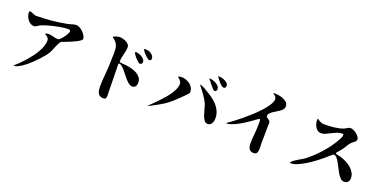

<svg xmlns="http://www.w3.org/2000/svg" viewBox="-19 -1651 5038 2554"><g transform="rotate(20 2500.0 -374.5)"><path d="M167 44 170 38Q197 15 230 -17Q263 -49 297 -87.5Q331 -126 363 -168Q395 -210 419.5 -253Q444 -296 459 -337.5Q474 -379 474 -416Q474 -440 465 -453Q456 -466 445.5 -473.5Q435 -481 426 -485Q417 -489 417 -495Q417 -499 423 -502Q429 -505 437 -506.5Q445 -508 452.5 -508.5Q460 -509 463 -509Q480 -509 496.5 -505.5Q513 -502 529.5 -497.5Q546 -493 563 -489.5Q580 -486 597 -486Q610 -486 629.5 -505Q649 -524 668 -549Q687 -574 700.5 -599.5Q714 -625 714 -637Q714 -655 700.5 -657.5Q687 -660 674 -660Q655 -660 624 -656Q593 -652 557 -645.5Q521 -639 482 -630Q443 -621 408 -611Q373 -601 344.5 -590.5Q316 -580 300 -570Q286 -561 270.5 -550.5Q255 -540 237 -540Q210 -540 187.5 -554Q165 -568 148.5 -590Q132 -612 122.5 -638.5Q113 -665 113 -689Q113 -696 114.5 -701.5Q116 -707 125 -707Q138 -707 149.5 -702.5Q161 -698 172 -693Q183 -688 194.5 -683.5Q206 -679 219 -679Q325 -679 434 -689.5Q543 -700 647 -720Q677 -726 706.5 -736.5Q736 -747 767 -747Q789 -747 814.5 -733Q840 -719 862 -697.5Q884 -676 899 -651Q914 -626 914 -604Q914 -593 897.5 -580Q881 -567 856 -553.5Q831 -540 800.5 -526.5Q770 -513 741 -501.5Q712 -490 688.5 -481Q665 -472 655 -468Q654 -468 653 -467Q652 -466 651 -466Q638 -456 626 -433Q614 -410 602.5 -383Q591 -356 580.5 -329.5Q570 -303 560 -287Q546 -263 519.5 -229.5Q493 -196 459 -159.5Q425 -123 386 -86.5Q347 -50 308.5 -21Q270 8 234.5 27Q199 46 171 47Z M1364 -571Q1364 -602 1361.5 -627.5Q1359 -653 1350.5 -675Q1342 -697 1326 -716Q1310 -735 1283 -755Q1277 -759 1277 -763Q1277 -770 1288 -775.5Q1299 -781 1313.5 -785Q1328 -789 1342 -791.5Q1356 -794 1362 -794Q1380 -794 1405 -788.5Q1430 -783 1452.5 -771.5Q1475 -760 1491 -743Q1507 -726 1507 -703Q1507 -676 1501.5 -649.5Q1496 -623 1490 -597Q1484 -571 1478.5 -544.5Q1473 -518 1473 -491Q1473 -483 1480 -480Q1486 -478 1498.5 -476.5Q1511 -475 1525 -474Q1539 -473 1552.5 -472Q1566 -471 1574 -470Q1607 -466 1647 -456Q1687 -446 1721 -427.5Q1755 -409 1778 -380Q1801 -351 1801 -309Q1801 -276 1787.5 -254.5Q1774 -233 1737 -233Q1715 -233 1692.5 -250Q1670 -267 1647 -292Q1624 -317 1601.5 -346.5Q1579 -376 1557.5 -401Q1536 -426 1515.5 -443Q1495 -460 1477 -460Q1471 -460 1468.5 -454.5Q1466 -449 1466 -442Q1466 -435 1466.5 -428Q1467 -421 1467 -418Q1467 -320 1470.5 -222.5Q1474 -125 1474 -27Q1474 -13 1474.5 0Q1475 13 1472 23.5Q1469 34 1460 40.5Q1451 47 1432 47Q1403 47 1385 35.5Q1367 24 1357 5.5Q1347 -13 1343.5 -36Q1340 -59 1340 -83Q1340 -129 1342.5 -174Q1345 -219 1350 -265Q1355 -311 1357.5 -356Q1360 -401 1360 -447Q1360 -478 1362 -509Q1364 -540 1364 -571ZM1833 -640Q1824 -640 1805.5 -654.5Q1787 -669 1768.5 -688Q1750 -707 1736 -725.5Q1722 -744 1722 -753Q1722 -758 1726.5 -758.5Q1731 -759 1734 -759Q1784 -759 1813.5 -740.5Q1843 -722 1854.5 -699.5Q1866 -677 1860 -658.5Q1854 -640 1833 -640ZM1733 -552Q1723 -552 1704.5 -567.5Q1686 -583 1668 -603Q1650 -623 1636.5 -643Q1623 -663 1623 -672Q1623 -678 1628 -679Q1633 -680 1637 -680Q1654 -680 1676.5 -673Q1699 -666 1719 -653Q1739 -640 1753 -623Q1767 -606 1767 -587Q1767 -572 1757.5 -562Q1748 -552 1733 -552Z M2771 -751Q2774 -755 2797.5 -753Q2821 -751 2848.5 -741Q2876 -731 2898 -713Q2920 -695 2920 -667Q2920 -654 2912.5 -644Q2905 -634 2891 -634Q2877 -634 2862.5 -644.5Q2848 -655 2833.5 -670Q2819 -685 2807 -700.5Q2795 -716 2788 -726Q2783 -732 2778.5 -738Q2774 -744 2771 -751ZM2673 -684 2676 -687Q2695 -686 2720 -678.5Q2745 -671 2767.5 -658.5Q2790 -646 2805.5 -628Q2821 -610 2821 -587Q2821 -574 2814 -562.5Q2807 -551 2792 -551Q2781 -551 2765 -567.5Q2749 -584 2731.5 -605.5Q2714 -627 2699 -647.5Q2684 -668 2675 -677ZM2273 -564 2276 -569Q2311 -579 2351 -572Q2391 -565 2424 -544Q2457 -523 2477 -490.5Q2497 -458 2493 -417Q2483 -401 2469.5 -387.5Q2456 -374 2444 -360Q2418 -334 2392 -309.5Q2366 -285 2340 -260Q2278 -201 2211.5 -160.5Q2145 -120 2069 -81Q2058 -76 2047 -70Q2036 -64 2024 -60L2022 -62Q2045 -85 2076.5 -115Q2108 -145 2141.5 -180.5Q2175 -216 2208.5 -254Q2242 -292 2268 -330.5Q2294 -369 2310.5 -406.5Q2327 -444 2327 -477Q2327 -503 2311 -523Q2295 -543 2276 -558ZM2583 -565Q2587 -568 2599.5 -564Q2612 -560 2626 -553Q2640 -546 2653 -539Q2666 -532 2671 -529Q2716 -503 2762 -472.5Q2808 -442 2845 -403.5Q2882 -365 2905 -317.5Q2928 -270 2928 -212Q2928 -195 2924 -176.5Q2920 -158 2911.5 -142.5Q2903 -127 2888.5 -117Q2874 -107 2853 -107Q2824 -107 2804.5 -134.5Q2785 -162 2772 -199.5Q2759 -237 2750 -274.5Q2741 -312 2733 -333Q2721 -366 2703.5 -395.5Q2686 -425 2666.5 -453Q2647 -481 2626 -508Q2605 -535 2584 -562Q2583 -563 2583 -565Z M3484 -407Q3476 -405 3465.5 -398.5Q3455 -392 3443.5 -383.5Q3432 -375 3421.5 -367Q3411 -359 3404 -354Q3377 -335 3337 -308.5Q3297 -282 3253 -258Q3209 -234 3166.5 -217Q3124 -200 3091 -199L3087 -203L3090 -209Q3119 -228 3167 -263.5Q3215 -299 3270 -345Q3325 -391 3381.5 -442.5Q3438 -494 3483.5 -545Q3529 -596 3558 -642Q3587 -688 3587 -722Q3587 -741 3579.5 -752Q3572 -763 3563.5 -770Q3555 -777 3547.5 -781.5Q3540 -786 3540 -792Q3540 -796 3545 -796Q3572 -796 3608 -791Q3644 -786 3676.5 -773Q3709 -760 3731.5 -737.5Q3754 -715 3754 -680Q3754 -658 3739.5 -640Q3725 -622 3703.5 -606.5Q3682 -591 3657 -576.5Q3632 -562 3610.5 -547Q3589 -532 3574.5 -515Q3560 -498 3560 -477Q3560 -467 3569.5 -460Q3579 -453 3590 -445.5Q3601 -438 3610.5 -428.5Q3620 -419 3620 -404Q3620 -329 3618 -255.5Q3616 -182 3616 -107Q3616 -80 3618 -49.5Q3620 -19 3613 7Q3607 31 3594.5 39Q3582 47 3558 47Q3536 47 3521 38.5Q3506 30 3496.5 16Q3487 2 3483 -16Q3479 -34 3479 -53Q3479 -122 3486.5 -191Q3494 -260 3494 -329Q3494 -337 3494.5 -347Q3495 -357 3495 -367.5Q3495 -378 3493.5 -388Q3492 -398 3489 -405Z M4210 -676Q4214 -674 4216.5 -672Q4219 -670 4222 -668Q4242 -653 4264.5 -643Q4287 -633 4313 -633Q4343 -633 4379 -634.5Q4415 -636 4452.5 -640.5Q4490 -645 4525 -653Q4560 -661 4587 -673Q4605 -681 4624 -694Q4643 -707 4664 -707Q4681 -707 4704.5 -696.5Q4728 -686 4749 -669.5Q4770 -653 4784.5 -633Q4799 -613 4799 -595Q4799 -581 4791.5 -571Q4784 -561 4774 -553Q4763 -545 4752.5 -538Q4742 -531 4733 -520Q4713 -498 4698 -473Q4683 -448 4667 -424Q4651 -400 4632 -379.5Q4613 -359 4596 -336Q4593 -333 4593 -329Q4593 -321 4599 -319Q4616 -312 4635.5 -309Q4655 -306 4673 -300Q4709 -288 4748.5 -269Q4788 -250 4820 -222.5Q4852 -195 4873 -159.5Q4894 -124 4894 -81Q4894 -47 4875.5 -26.5Q4857 -6 4822 -6Q4794 -6 4771.5 -27.5Q4749 -49 4729 -81.5Q4709 -114 4690.5 -151.5Q4672 -189 4653.5 -222Q4635 -255 4615 -277Q4595 -299 4571 -300Q4566 -298 4553 -287Q4540 -276 4524.5 -262.5Q4509 -249 4495 -236.5Q4481 -224 4475 -219Q4441 -190 4390.5 -151.5Q4340 -113 4284 -78Q4228 -43 4172.5 -18.5Q4117 6 4072 6Q4054 6 4065 -8Q4078 -25 4101 -41Q4124 -57 4150.5 -72.5Q4177 -88 4203 -103Q4229 -118 4247 -133Q4293 -170 4338 -212.5Q4383 -255 4424.5 -302Q4466 -349 4502.5 -399Q4539 -449 4568 -501Q4579 -520 4590 -541.5Q4601 -563 4601 -585Q4601 -596 4595.5 -598Q4590 -600 4581 -600Q4544 -600 4509 -585.5Q4474 -571 4440.5 -553.5Q4407 -536 4375 -521.5Q4343 -507 4313 -507Q4287 -507 4267 -521Q4247 -535 4233.5 -556Q4220 -577 4213 -602Q4206 -627 4206 -650Q4206 -657 4206 -663.5Q4206 -670 4210 -676Z"/></g></svg>

Font: SoukouMincho
Style: Regular
Weight: 400
Designer: Dr. Ken Lunde (project architect, glyph set definition & overall production); Masataka HATTORI  (production & ideograph 
Foundry: Adobe Systems Incorporated
Version: Version 1.00